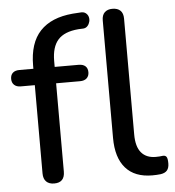

<svg xmlns="http://www.w3.org/2000/svg" viewBox="-52 -760 745 817"><g transform="rotate(-5 320.5 -351.5)"><path d="M147 7Q125 7 113 -5Q101 -17 101 -40V-417H41Q23 -417 13 -426.5Q3 -436 3 -452Q3 -469 13 -478Q23 -487 41 -487H126L101 -463V-500Q101 -597 148.5 -647.5Q196 -698 288 -706L319 -708Q334 -710 343 -703.5Q352 -697 355 -687Q358 -677 355.5 -666.5Q353 -656 346 -648Q339 -640 328 -639L306 -638Q246 -633 219 -602.5Q192 -572 192 -512V-472L179 -487H294Q313 -487 323 -478Q333 -469 333 -452Q333 -436 323 -426.5Q313 -417 294 -417H192V-40Q192 7 147 7ZM566 9Q491 9 452 -35.5Q413 -80 413 -164V-666Q413 -689 425 -700.5Q437 -712 458 -712Q480 -712 492 -700.5Q504 -689 504 -666V-171Q504 -119 525.5 -93.5Q547 -68 587 -68Q596 -68 603 -68.5Q610 -69 617 -70Q628 -71 633 -64Q638 -57 638 -36Q638 -17 629.5 -6.5Q621 4 602 7Q593 8 584 8.5Q575 9 566 9Z"/></g></svg>

Font: Nunito Medium
Style: Regular
Weight: 500
Designer: Vernon Adams
Foundry: Vernon Adams
Version: Version 3.602